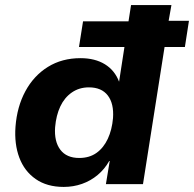

<svg xmlns="http://www.w3.org/2000/svg" viewBox="-20 -725 764 756"><path d="M231 11Q165 11 120.5 -20Q76 -51 56 -104.5Q36 -158 41 -226Q47 -305 80 -366Q113 -427 168.5 -461.5Q224 -496 297 -496Q354 -496 393 -472Q432 -448 449 -403V-404L470 -540H291L307 -641H486L496 -705H655L644 -643H724L708 -540H628L543 0H397L412 -91H410Q392 -59 364.5 -36Q337 -13 303 -1Q269 11 231 11ZM292 -103Q332 -103 360 -123Q388 -143 404.5 -178.5Q421 -214 425 -260Q429 -317 404.5 -349Q380 -381 330 -381Q292 -381 263 -361Q234 -341 217.5 -306Q201 -271 197 -224Q193 -168 217.5 -135.5Q242 -103 292 -103Z"/></svg>

Font: Nunito Sans 9pt ExtraBold
Style: Italic
Weight: 800
Italic angle: -9°
Version: Version 3.101;gftools[0.9.27]